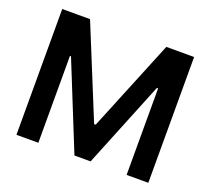

<svg xmlns="http://www.w3.org/2000/svg" viewBox="-120 -860 1112 1014"><g transform="rotate(20 436.0 -353.5)"><path d="M221.7 -707 431.6 -193.4H440.4L650.4 -707H806.6V0H684.6V-486.3H677.7L481.4 -2H390.6L194.3 -488.3H188.5V0H65.4V-707Z"/></g></svg>

Font: Pretendard JP SemiBold
Style: Regular
Weight: 600
Designer: Base glyphs from Inter by Rasmus Andersson; Hangeul glyphs from Noto Sans CJK(Source Han Sans) by Jang Soo-young and Kan
Foundry: Kil Hyung-jin
Version: Version 1.309